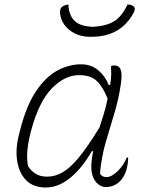

<svg xmlns="http://www.w3.org/2000/svg" viewBox="-20 -821 640 851"><path d="M339 -536Q384 -536 415 -510Q446 -484 462 -444H468Q473 -474 473 -494Q473 -514 472 -528Q478 -531 487 -531Q508 -531 515 -512Q522 -493 516 -451Q506 -381 486.5 -317.5Q467 -254 448.5 -190Q430 -126 423 -52Q432 -36 452 -36Q474 -36 501 -62Q528 -88 542 -123H548Q548 -111 546.5 -98.5Q545 -86 540 -67Q531 -37 512 -18Q486 8 448 8Q431 8 414.5 -5Q398 -18 389.5 -45Q381 -72 387 -115Q389 -132 393 -151H387Q347 -80 294 -35Q241 10 183 10Q127 10 95.5 -22.5Q64 -55 56 -108.5Q48 -162 64 -224L68 -240Q96 -352 139.5 -416.5Q183 -481 234.5 -508.5Q286 -536 339 -536ZM104 -85Q118 -63 138.5 -50.5Q159 -38 189 -38Q225 -38 259 -58Q293 -78 331.5 -125.5Q370 -173 421 -256Q431 -286 440.5 -317.5Q450 -349 457 -384Q436 -436 409 -462Q382 -488 331 -488Q267 -488 210 -429.5Q153 -371 119 -246L115 -231Q105 -191 101.5 -155.5Q98 -120 104 -85ZM393 -702Q453 -706 487 -727.5Q521 -749 545 -801Q562 -801 572 -793Q583 -784 572 -764Q515 -658 386 -658H378Q326 -658 288.5 -687.5Q251 -717 246 -763Q245 -782 254 -790Q265 -799 283 -801Q285 -754 310 -729Q335 -704 393 -702Z"/></svg>

Font: Recursive Mn Csl St Lt
Style: Italic
Weight: 300
Italic angle: -15°
Monospace: yes
Version: Version 1.079;hotconv 1.0.112;makeotfexe 2.5.65598; ttfautoh